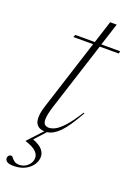

<svg xmlns="http://www.w3.org/2000/svg" viewBox="-199 -696 688 991"><g transform="rotate(20 145.0 -201.0)"><path d="M100 -129.5Q83 -77 83 -50.5Q83 -31 91.2 -23Q99.5 -15 115 -15Q129 -15 148 -24.5Q167 -34 193.8 -62.8Q220.5 -91.5 257.5 -150L262 -147.5Q214.5 -62.5 180.8 -28.5Q147 5.5 113.5 9.5L59.5 69Q99 84.5 113.2 102.5Q127.5 120.5 127.5 139Q127.5 177.5 94.5 205Q61.5 232.5 10 232.5Q-16 232.5 -26.2 224.8Q-36.5 217 -36.5 206Q-36.5 198 -31 192.2Q-25.5 186.5 -16.5 186.5Q-12.5 186.5 -7.2 194Q-2 201.5 8.2 209.2Q18.5 217 36.5 217Q63 217 82.5 198.5Q102 180 102 155Q102 137 85.5 120.8Q69 104.5 26 90.5V88.5L99 10Q75 9.5 60.5 -4.2Q46 -18 46 -47.5Q46 -73.5 57.5 -109.5L182 -498.5H73.5L79.5 -512H186.5L226 -635H262L222.5 -512H326L323 -498.5H218.5Z"/></g></svg>

Font: Newsreader Display ExtraLight
Style: Italic
Weight: 275
Italic angle: -17°
Designer: Hugues Gentile
Foundry: Production Type
Version: Version 1.002